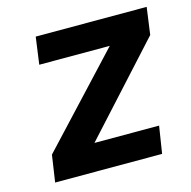

<svg xmlns="http://www.w3.org/2000/svg" viewBox="-84 -615 694 697"><g transform="rotate(-15 263.0 -266.0)"><path d="M40 -1 55 -102 360 -429H95L109 -531H526L512 -429L215 -103H458L442 -1Z"/></g></svg>

Font: Exo
Style: DemiBoldItalic
Weight: 600
Designer: Natanael Gama
Version: Version 1